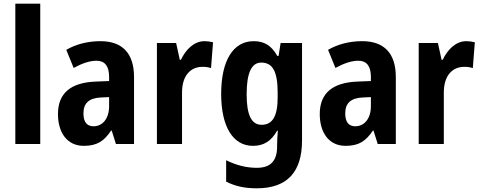

<svg xmlns="http://www.w3.org/2000/svg" viewBox="-20 -780 2604 1040"><path d="M198 0V-760H63V0Z M524 -557C455 -557 390 -540 339 -510L379 -412C425 -437 466 -451 503 -451C548 -451 571 -422 571 -363V-341L495 -338C364 -332 294 -276 294 -162C294 -65 341 10 434 10C506 10 544 -16 582 -73H585L608 0H706V-363C706 -492 642 -557 524 -557ZM527 -252 571 -254V-205C571 -137 535 -96 487 -96C452 -96 432 -117 432 -166C432 -219 460 -249 527 -252Z M1088 -557C1029 -557 985 -509 960 -456H954L934 -547H830V0H966V-279C966 -369 1011 -418 1077 -418C1094 -418 1110 -416 1123 -411L1134 -551C1118 -555 1102 -557 1088 -557Z M1354 -557C1243 -557 1178 -452 1178 -271C1178 -94 1242 10 1350 10C1408 10 1449 -15 1481 -72H1485C1483 -49 1481 -18 1481 4V14C1481 96 1441 129 1371 129C1316 129 1262 116 1205 88V204C1255 229 1306 240 1371 240C1539 240 1616 148 1616 -19V-547H1500L1489 -477H1482C1450 -534 1411 -557 1354 -557ZM1395 -441C1457 -441 1484 -393 1484 -277V-252C1484 -149 1455 -104 1397 -104C1342 -104 1316 -157 1316 -269C1316 -384 1342 -441 1395 -441Z M1942 -557C1873 -557 1808 -540 1757 -510L1797 -412C1843 -437 1884 -451 1921 -451C1966 -451 1989 -422 1989 -363V-341L1913 -338C1782 -332 1712 -276 1712 -162C1712 -65 1759 10 1852 10C1924 10 1962 -16 2000 -73H2003L2026 0H2124V-363C2124 -492 2060 -557 1942 -557ZM1945 -252 1989 -254V-205C1989 -137 1953 -96 1905 -96C1870 -96 1850 -117 1850 -166C1850 -219 1878 -249 1945 -252Z M2506 -557C2447 -557 2403 -509 2378 -456H2372L2352 -547H2248V0H2384V-279C2384 -369 2429 -418 2495 -418C2512 -418 2528 -416 2541 -411L2552 -551C2536 -555 2520 -557 2506 -557Z"/></svg>

Font: Noto Sans Myanmar Condensed
Style: Bold
Weight: 700
Width: 3
Designer: Monotype Design Team
Foundry: Monotype Imaging Inc.
Version: Version 2.107